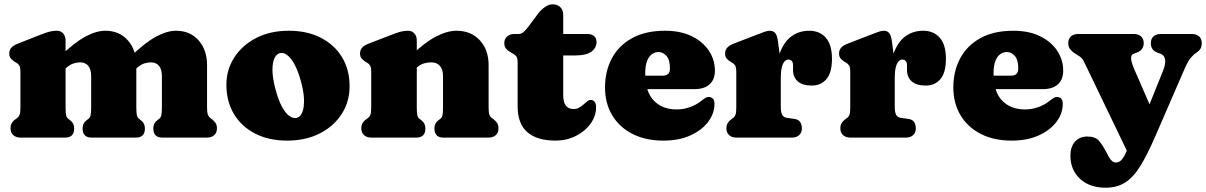

<svg xmlns="http://www.w3.org/2000/svg" viewBox="-20 -640 5610 893"><path d="M285 -452V-142Q285 -113.5 287.8 -103Q290.5 -92.5 298 -87L306 -81Q325 -67 325 -43Q325 0 283 0H76Q54.5 0 41.8 -11.5Q29 -23 29 -43Q29 -58 35.5 -68.5Q42 -79 54 -87L61 -92Q68 -97.5 71.5 -107Q75 -116.5 75 -142V-305Q75 -327.5 69.5 -335.8Q64 -344 55 -349L48 -353Q37 -360 30 -368.5Q23 -377 23 -391Q23 -407 32.5 -418Q42 -429 63 -437L167 -478Q192.5 -488 209 -492.5Q225.5 -497 244 -497Q263 -497 274 -484.2Q285 -471.5 285 -452ZM272 -310 234 -354 257 -376Q327 -443 377.5 -470Q428 -497 470 -497Q534.5 -497 574.2 -452.8Q614 -408.5 614 -337V-142Q614 -113.5 616.8 -103.2Q619.5 -93 627 -87L635 -81Q654 -67 654 -43Q654 0 612 0H406Q364 0 364 -43Q364 -67 383 -81L391 -87Q398.5 -92.5 401.2 -103Q404 -113.5 404 -142V-286Q404 -317.5 390.5 -333.8Q377 -350 353 -350Q337.5 -350 321.5 -344.8Q305.5 -339.5 289 -325ZM601 -310 563 -354 586 -376Q656 -443 706.5 -470Q757 -497 799 -497Q863.5 -497 903.2 -452.8Q943 -408.5 943 -337V-142Q943 -116.5 946.8 -107Q950.5 -97.5 957 -92L964 -87Q976 -78 982.5 -68Q989 -58 989 -43Q989 -23 976.5 -11.5Q964 0 942 0H735Q693 0 693 -43Q693 -67 712 -81L720 -87Q727.5 -92.5 730.2 -103Q733 -113.5 733 -142V-286Q733 -317.5 719.5 -333.8Q706 -350 682 -350Q666.5 -350 650.5 -344.8Q634.5 -339.5 618 -325Z M1323.5 -497Q1409 -497 1472.5 -464.2Q1536 -431.5 1571 -373.5Q1606 -315.5 1606 -239Q1606 -167.5 1569.5 -110.2Q1533 -53 1467.5 -19.5Q1402 14 1315.5 14Q1230.5 14 1167 -18.5Q1103.5 -51 1068.2 -109.5Q1033 -168 1033 -246Q1033 -315.5 1069.5 -372.5Q1106 -429.5 1171.2 -463.2Q1236.5 -497 1323.5 -497ZM1361 -92Q1377 -96.5 1385.8 -117.5Q1394.5 -138.5 1394 -174.2Q1393.5 -210 1380.5 -258Q1367 -309 1350 -340.2Q1333 -371.5 1315 -384.5Q1297 -397.5 1280.5 -392.5Q1265.5 -388.5 1256.2 -368.5Q1247 -348.5 1247.2 -313Q1247.5 -277.5 1261 -226Q1274.5 -175 1291.2 -144Q1308 -113 1326.2 -100.2Q1344.5 -87.5 1361 -92Z M1918.5 -452V-142Q1918.5 -113.5 1921.2 -103Q1924 -92.5 1931.5 -87L1939.5 -81Q1958.5 -67 1958.5 -43Q1958.5 0 1916.5 0H1707.5Q1686 0 1673.2 -11.5Q1660.5 -23 1660.5 -43Q1660.5 -58 1667 -68.5Q1673.5 -79 1685.5 -87L1692.5 -92Q1699.5 -97.5 1703 -107Q1706.5 -116.5 1706.5 -142V-305Q1706.5 -327.5 1701 -335.8Q1695.5 -344 1686.5 -349L1679.5 -353Q1668.5 -360 1661.5 -368.5Q1654.5 -377 1654.5 -391Q1654.5 -407 1664 -418Q1673.5 -429 1694.5 -437L1800.5 -478Q1826 -488 1842.5 -492.5Q1859 -497 1877.5 -497Q1896.5 -497 1907.5 -484.2Q1918.5 -471.5 1918.5 -452ZM1900.5 -310 1862.5 -354 1885.5 -376Q1956 -443.5 2008 -470.2Q2060 -497 2103.5 -497Q2170.5 -497 2211.5 -452.8Q2252.5 -408.5 2252.5 -337V-142Q2252.5 -116.5 2256 -106.8Q2259.5 -97 2266.5 -92L2273.5 -87Q2285.5 -78 2292 -68Q2298.5 -58 2298.5 -43Q2298.5 -23 2286 -11.5Q2273.5 0 2251.5 0H2042.5Q2000.5 0 2000.5 -43Q2000.5 -67 2019.5 -81L2027.5 -87Q2035 -92.5 2037.8 -103Q2040.5 -113.5 2040.5 -142V-286Q2040.5 -317 2026.2 -333.5Q2012 -350 1985.5 -350Q1969 -350 1951.5 -345Q1934 -340 1917.5 -325Z M2360 -394 2353 -398Q2340.5 -405 2333 -414.8Q2325.5 -424.5 2325.5 -440Q2325.5 -458.5 2338.5 -470.2Q2351.5 -482 2371.5 -482H2393.5Q2403.5 -482 2413.8 -490Q2424 -498 2437.5 -516L2481.5 -575Q2495.5 -594 2514.2 -607Q2533 -620 2549.5 -620Q2572 -620 2585.8 -607Q2599.5 -594 2599.5 -570V-197Q2599.5 -165.5 2611.5 -149.2Q2623.5 -133 2647.5 -133Q2662.5 -133 2674 -139.5Q2685.5 -146 2694.8 -154.8Q2704 -163.5 2712.5 -169.8Q2721 -176 2730 -175Q2739.5 -174.5 2746 -165.8Q2752.5 -157 2752.5 -142Q2752.5 -101 2727 -65.2Q2701.5 -29.5 2658.5 -7.8Q2615.5 14 2563.5 14Q2478 14 2432.8 -25.2Q2387.5 -64.5 2387.5 -146V-350Q2387.5 -372.5 2379.8 -380Q2372 -387.5 2360 -394ZM2526.5 -382V-482H2710.5Q2731 -482 2742.8 -472.5Q2754.5 -463 2754.5 -445Q2754.5 -418 2731 -400Q2707.5 -382 2652.5 -382Z M3305 -311Q3305 -270 3280.2 -247.8Q3255.5 -225.5 3211 -225.5H2929.5V-288H3062Q3096 -288 3096 -321.5Q3096 -362 3079.8 -380Q3063.5 -398 3043 -398Q3026.5 -398 3012.2 -388Q2998 -378 2989.5 -356.2Q2981 -334.5 2981 -298.5Q2981 -213.5 3020.8 -172.2Q3060.5 -131 3127 -131Q3157.5 -131 3187 -141Q3216.5 -151 3240.5 -170Q3255 -181.5 3263 -185.8Q3271 -190 3278.5 -189Q3287.5 -188.5 3295.2 -181.5Q3303 -174.5 3303 -157Q3303 -112.5 3273.8 -73.5Q3244.5 -34.5 3191.2 -10.2Q3138 14 3065 14Q2983 14 2922 -17Q2861 -48 2827.5 -103.8Q2794 -159.5 2794 -233Q2794 -309.5 2826 -369Q2858 -428.5 2920.2 -462.8Q2982.5 -497 3073 -497Q3145.5 -497 3197.5 -471.5Q3249.5 -446 3277.2 -403.8Q3305 -361.5 3305 -311Z M3588.5 -264Q3588.5 -345 3608.2 -396.5Q3628 -448 3663 -472.5Q3698 -497 3743.5 -497Q3792.5 -497 3821 -464.5Q3849.5 -432 3849.5 -367Q3849.5 -302 3823.8 -272Q3798 -242 3756 -242Q3712.5 -242 3690.5 -261.5Q3668.5 -281 3668.5 -314.5V-336Q3668.5 -350 3662.5 -356.5Q3656.5 -363 3646.5 -363Q3636.5 -363 3628.5 -353.8Q3620.5 -344.5 3616 -325.8Q3611.5 -307 3611.5 -279ZM3598.5 -446 3611.5 -348V-142Q3611.5 -118.5 3617.8 -106.5Q3624 -94.5 3639.5 -92L3674.5 -87Q3693.5 -84.5 3701.5 -72.5Q3709.5 -60.5 3709.5 -43Q3709.5 -23 3697 -11.5Q3684.5 0 3662.5 0H3405.5Q3384 0 3371.2 -11.5Q3358.5 -23 3358.5 -43Q3358.5 -58 3365 -68.2Q3371.5 -78.5 3383.5 -87L3390.5 -92Q3397.5 -97 3401 -106.8Q3404.5 -116.5 3404.5 -142V-305Q3404.5 -327.5 3399 -335.8Q3393.5 -344 3384.5 -349L3377.5 -353Q3366.5 -359.5 3359.5 -368.2Q3352.5 -377 3352.5 -391Q3352.5 -407 3362 -418Q3371.5 -429 3392.5 -437L3498.5 -478Q3520.5 -486.5 3535.2 -491.8Q3550 -497 3561.5 -497Q3576.5 -497 3585.8 -486Q3595 -475 3598.5 -446Z M4118.5 -264Q4118.5 -345 4138.2 -396.5Q4158 -448 4193 -472.5Q4228 -497 4273.5 -497Q4322.5 -497 4351 -464.5Q4379.5 -432 4379.5 -367Q4379.5 -302 4353.8 -272Q4328 -242 4286 -242Q4242.5 -242 4220.5 -261.5Q4198.5 -281 4198.5 -314.5V-336Q4198.5 -350 4192.5 -356.5Q4186.5 -363 4176.5 -363Q4166.5 -363 4158.5 -353.8Q4150.5 -344.5 4146 -325.8Q4141.5 -307 4141.5 -279ZM4128.5 -446 4141.5 -348V-142Q4141.5 -118.5 4147.8 -106.5Q4154 -94.5 4169.5 -92L4204.5 -87Q4223.5 -84.5 4231.5 -72.5Q4239.5 -60.5 4239.5 -43Q4239.5 -23 4227 -11.5Q4214.5 0 4192.5 0H3935.5Q3914 0 3901.2 -11.5Q3888.5 -23 3888.5 -43Q3888.5 -58 3895 -68.2Q3901.5 -78.5 3913.5 -87L3920.5 -92Q3927.5 -97 3931 -106.8Q3934.5 -116.5 3934.5 -142V-305Q3934.5 -327.5 3929 -335.8Q3923.5 -344 3914.5 -349L3907.5 -353Q3896.5 -359.5 3889.5 -368.2Q3882.5 -377 3882.5 -391Q3882.5 -407 3892 -418Q3901.5 -429 3922.5 -437L4028.5 -478Q4050.5 -486.5 4065.2 -491.8Q4080 -497 4091.5 -497Q4106.5 -497 4115.8 -486Q4125 -475 4128.5 -446Z M4925 -311Q4925 -270 4900.2 -247.8Q4875.5 -225.5 4831 -225.5H4549.5V-288H4682Q4716 -288 4716 -321.5Q4716 -362 4699.8 -380Q4683.5 -398 4663 -398Q4646.5 -398 4632.2 -388Q4618 -378 4609.5 -356.2Q4601 -334.5 4601 -298.5Q4601 -213.5 4640.8 -172.2Q4680.5 -131 4747 -131Q4777.5 -131 4807 -141Q4836.5 -151 4860.5 -170Q4875 -181.5 4883 -185.8Q4891 -190 4898.5 -189Q4907.5 -188.5 4915.2 -181.5Q4923 -174.5 4923 -157Q4923 -112.5 4893.8 -73.5Q4864.5 -34.5 4811.2 -10.2Q4758 14 4685 14Q4603 14 4542 -17Q4481 -48 4447.5 -103.8Q4414 -159.5 4414 -233Q4414 -309.5 4446 -369Q4478 -428.5 4540.2 -462.8Q4602.5 -497 4693 -497Q4765.5 -497 4817.5 -471.5Q4869.5 -446 4897.2 -403.8Q4925 -361.5 4925 -311Z M5365.5 -65.5 5258 138 5023.5 -349.5Q5013.5 -370.5 5001 -377.8Q4988.5 -385 4974 -395Q4962 -403.5 4955.2 -414.2Q4948.5 -425 4948.5 -439Q4948.5 -459.5 4961.2 -470.8Q4974 -482 4995.5 -482H5252.5Q5274.5 -482 5287 -470.8Q5299.5 -459.5 5299.5 -439Q5299.5 -423.5 5291 -412Q5282.5 -400.5 5266.5 -395L5252.5 -390Q5240 -385.5 5240.8 -368Q5241.5 -350.5 5255.5 -318ZM5228.5 41 5238.5 25.5 5279.5 -38 5389 -310Q5402.5 -344 5398.8 -364Q5395 -384 5377.5 -390L5363.5 -395Q5348 -400.5 5340.2 -412Q5332.5 -423.5 5332.5 -439Q5332.5 -459.5 5345.2 -470.8Q5358 -482 5379.5 -482H5522.5Q5544.5 -482 5557 -470.8Q5569.5 -459.5 5569.5 -439Q5569.5 -426 5564.2 -415.2Q5559 -404.5 5545 -395.5Q5530.5 -386 5517.2 -369.8Q5504 -353.5 5490 -321L5354 -7.5Q5316.5 79 5283.8 132Q5251 185 5213 209Q5175 233 5122.5 233Q5047 233 5002.8 191.2Q4958.5 149.5 4958.5 84Q4958.5 43.5 4979.5 19.2Q5000.5 -5 5037.5 -5Q5075 -5 5092.2 15.8Q5109.5 36.5 5125.5 67.5L5136.5 88.5Q5143.5 101 5151.8 108.5Q5160 116 5169.5 116Q5179.5 116 5188.8 110Q5198 104 5207.8 87.8Q5217.5 71.5 5228.5 41Z"/></svg>

Font: Fraunces SuperSoft 9pt
Style: Regular
Weight: 900
Version: Version 1.000;[b76b70a41]